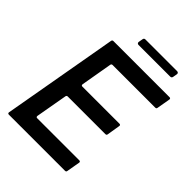

<svg xmlns="http://www.w3.org/2000/svg" viewBox="-253 -1035 1163 1163"><g transform="rotate(45 329.0 -453.5)"><path d="M527 -9Q526 0 516 0H35Q30 0 27.5 -3Q25 -6 26 -11L157 -754Q159 -763 168 -763H649Q654 -763 656.5 -760Q659 -757 658 -752L643 -666Q642 -657 632 -657H267Q258 -657 256 -648L221 -446V-444Q221 -435 230 -435H548Q553 -435 555.5 -432Q558 -429 557 -424L543 -339Q542 -330 532 -330H210Q201 -330 199 -321L163 -117V-115Q163 -106 172 -106H533Q538 -106 540.5 -103Q543 -100 542 -95ZM292 -854Q286 -854 282.5 -858Q279 -862 280 -868L285 -896Q287 -907 298 -907H570Q576 -907 579.5 -903Q583 -899 582 -893L577 -865Q575 -854 563 -854Z"/></g></svg>

Font: Open Sauce Two Medium Italic
Style: Regular
Weight: 500
Italic angle: -10°
Designer: Alfredo Marco Pradil
Foundry: Creative Sauce Fz LLC
Version: Version 1.477